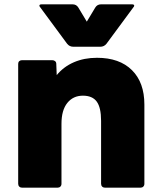

<svg xmlns="http://www.w3.org/2000/svg" viewBox="-20 -825 746 887"><path d="M64 24V-530Q64 -538 69 -542.5Q74 -547 82 -547H221Q229 -547 234.5 -542.5Q240 -538 240 -530L242 -478Q274 -517 321.5 -537.5Q369 -558 428 -558Q532 -558 589.5 -501Q647 -444 647 -342V24Q647 32 642 37Q637 42 629 42H465Q457 42 452 37Q447 32 447 24V-267Q447 -328 427 -355.5Q407 -383 363 -383Q318 -383 291 -349.5Q264 -316 264 -253V24Q264 32 259 37Q254 42 246 42H82Q74 42 69 37Q64 32 64 24ZM447 -805H589Q600 -805 600 -799Q600 -795 596 -791L472 -623Q461 -609 443 -609H319Q301 -609 290 -623L166 -791Q162 -795 162 -799Q162 -805 173 -805H315Q333 -805 342 -790L381 -725L420 -790Q429 -805 447 -805Z"/></svg>

Font: LINE Seed JP_TTF ExtraBold
Style: Regular
Weight: 800
Designer: LY Corporation & Fontrix & Fontworks
Version: Version 1.015